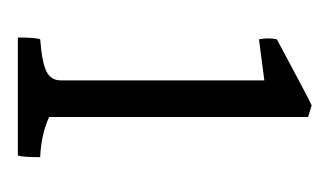

<svg xmlns="http://www.w3.org/2000/svg" viewBox="-97 -622 369 215"><g transform="rotate(90 87.5 -514.5)"><path d="M22 -350Q22 -370 24 -375Q50 -377 60 -382Q70 -387 70 -398V-626L24 -620Q22 -631 24 -640Q91 -676 98 -679L111 -675V-385Q131 -376 156 -375Q156 -354 154 -350Z"/></g></svg>

Font: Halant
Style: Regular
Weight: 400
Designer: Hitesh Malaviya (Devanagari), Satya Rajpurohit (Latin)
Foundry: Indian Type Foundry
Version: Version 1.100;PS 1.0;hotconv 1.0.78;makeotf.lib2.5.61930; tt